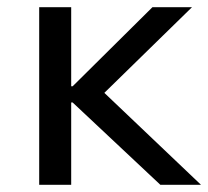

<svg xmlns="http://www.w3.org/2000/svg" viewBox="-20 -514 579 534"><path d="M89 0V-494H178V-274H182L404 -494H514L249 -235L251 -274L539 0H426L182 -229H178V0Z"/></svg>

Font: Nunito Sans 8pt
Style: Regular
Weight: 400
Version: Version 3.101;gftools[0.9.27]